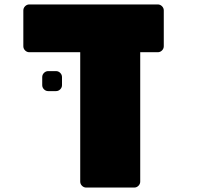

<svg xmlns="http://www.w3.org/2000/svg" viewBox="-20 -720 890 864"><path d="M611 97Q611 108 603 116Q595 124 584 124H368Q357 124 349 116Q341 108 341 97V-485H112Q101 -485 93 -493Q85 -501 85 -512V-673Q85 -684 93 -692Q101 -700 112 -700H690Q701 -700 709 -692Q717 -684 717 -673V-512Q717 -501 709 -493Q701 -485 690 -485H611ZM232 -310H197Q186 -310 178 -318Q170 -326 170 -337V-373Q170 -384 178 -392Q186 -400 197 -400H232Q243 -400 251 -392Q259 -384 259 -373V-337Q259 -326 251 -318Q243 -310 232 -310Z"/></svg>

Font: Rubik Mono One
Style: Regular
Weight: 400
Designer: Hubert and Fischer with Elvire Volk Leonovitch (Cyrillic Expansion: Cyreal)
Foundry: Hubert and Fischer with Elvire Volk Leonovitch
Version: Version 2.000